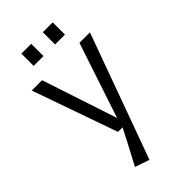

<svg xmlns="http://www.w3.org/2000/svg" viewBox="-310 -857 1202 1202"><g transform="rotate(-45 291.5 -255.5)"><path d="M31.2 -564.9H122.6L287.6 -65.4L453.6 -564.9H546.4L245.6 263.2L149.9 230.5Q248.5 44.9 270.5 0H230ZM338.4 -773.9H425.8V-665.5H338.4ZM148.9 -773.9H235.8V-665.5H148.9Z"/></g></svg>

Font: Duru Sans
Style: Regular
Weight: 400
Designer: Onur Yazõcõgil
Foundry: Onur Yazõcõgil
Version: Version 1.001